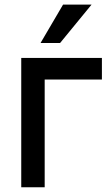

<svg xmlns="http://www.w3.org/2000/svg" viewBox="-20 -796 460 816"><path d="M413.1 -549.8V-458H169.9V0H70.3V-549.8ZM248 -776.4H369.1L235.4 -613.3H152.3Z"/></svg>

Font: RobotoJAA
Style: Medium
Weight: 500
Version: Version 2.05; 2016-11-05